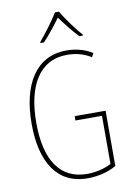

<svg xmlns="http://www.w3.org/2000/svg" viewBox="-102 -1014 767 1089"><g transform="rotate(-10 281.5 -469.5)"><path d="M182 -798V-792H202C237 -828 277 -880 304 -917C332 -879 370 -829 406 -792H426V-798C393 -835 340 -907 316 -949H293C269 -908 216 -838 182 -798ZM313 10C370 10 433 -4 479 -32V-350H301V-325H454V-48C419 -29 369 -15 315 -15C161 -15 80 -132 80 -350C80 -562 158 -700 319 -700C357 -700 408 -693 456 -662L468 -684C421 -715 365 -725 319 -725C143 -725 53 -575 53 -349C53 -130 137 10 313 10Z"/></g></svg>

Font: Noto Sans Mono SemiCondensed Thin
Style: Regular
Weight: 100
Width: 4
Designer: Monotype Design Team
Foundry: Monotype Imaging Inc.
Version: Version 2.014